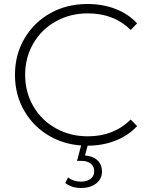

<svg xmlns="http://www.w3.org/2000/svg" viewBox="-20 -725 756 962"><path d="M232.5 -41C287.5 -10.3 349.3 5 418 5C468 5 514.5 -3.3 557.5 -20C600.5 -36.7 637 -61 667 -93L635 -126C578.3 -70 506.7 -42 420 -42C361.3 -42 308 -55.3 260 -82C212 -108.7 174.3 -145.5 147 -192.5C119.7 -239.5 106 -292 106 -350C106 -408 119.7 -460.5 147 -507.5C174.3 -554.5 212 -591.3 260 -618C308 -644.7 361.3 -658 420 -658C507.3 -658 579 -630.3 635 -575L667 -608C637 -640 600.7 -664.2 558 -680.5C515.3 -696.8 468.7 -705 418 -705C349.3 -705 287.5 -689.7 232.5 -659C177.5 -628.3 134.2 -586 102.5 -532C70.8 -478 55 -417.3 55 -350C55 -282.7 70.8 -222 102.5 -168C134.2 -114 177.5 -71.7 232.5 -41ZM307 192C328.3 208.7 354.7 217 386 217C416.7 217 441.8 209.5 461.5 194.5C481.2 179.5 491 159.3 491 134C491 111.3 483.5 92.8 468.5 78.5C453.5 64.2 432.7 56 406 54L422 -6H389L366 81H386C407.3 81 423.7 85.7 435 95C446.3 104.3 452 116.7 452 132C452 148.7 446 161.7 434 171C422 180.3 406 185 386 185C360.7 185 339 178 321 164Z"/></svg>

Font: Montserrat Custom ExtraLight
Style: Regular
Weight: 300
Designer: Julieta Ulanovsky
Foundry: Julieta Ulanovsky
Version: Version 7.200